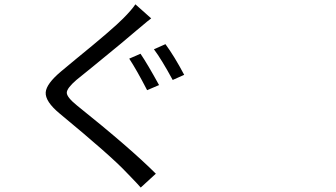

<svg xmlns="http://www.w3.org/2000/svg" viewBox="-20 -802 1540 880"><path d="M625 57.6Q613.3 43.9 585 14.6Q566.4 -3.9 558.6 -12.7Q490.2 -85.9 253.9 -281.2Q186.5 -336.9 189.5 -378.9Q192.4 -418 259.8 -474.6Q279.3 -490.2 329.1 -532.2Q497.1 -668.9 544.9 -717.8Q583 -755.9 600.6 -782.2L672.9 -717.8Q658.2 -707 624 -677.7Q611.3 -667 606.4 -663.1Q559.6 -622.1 406.2 -497.1Q350.6 -452.1 330.1 -435.5Q286.1 -397.5 286.1 -377Q286.1 -356.4 333 -318.4Q577.1 -123 694.3 -5.9ZM654.3 -388.7Q606.4 -481.4 572.3 -533.2L624 -555.7Q655.3 -509.8 709 -412.1ZM771.5 -435.5Q720.7 -529.3 685.5 -576.2L738.3 -599.6Q779.3 -543.9 824.2 -459Z"/></svg>

Font: Bpmf GenYo Gothic R
Style: R
Weight: 400
Foundry: But Ko
Version: Version 1.320